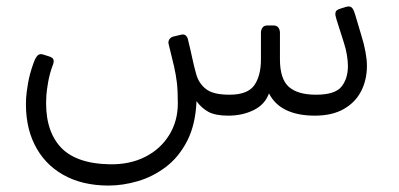

<svg xmlns="http://www.w3.org/2000/svg" viewBox="-20 -354 1239 596"><path d="M317 222Q235 222 176 188.5Q117 155 87 94Q57 33 61 -49Q62 -66 67 -95.5Q72 -125 84 -158Q90 -175 96.5 -181.5Q103 -188 113 -185L129 -180Q143 -176 145.5 -170Q148 -164 145 -155Q134 -126 129.5 -99.5Q125 -73 124 -59Q117 42 164 98Q211 154 321 156Q383 157 430.5 133Q478 109 505 65.5Q532 22 532 -33Q532 -73 529 -98Q526 -123 520 -149Q514 -175 504 -215Q501 -224 505.5 -231.5Q510 -239 520 -241L541 -246Q552 -249 557.5 -243Q563 -237 564 -229Q571 -201 576.5 -175Q582 -149 589 -124Q597 -95 619.5 -77.5Q642 -60 692 -60Q749 -60 769.5 -89.5Q790 -119 790 -170V-252Q790 -262 795 -268.5Q800 -275 810 -275H829Q839 -275 844 -268.5Q849 -262 849 -252V-170Q849 -109 876.5 -84.5Q904 -60 961 -60Q1020 -60 1040 -85Q1060 -110 1060 -149Q1060 -163 1057 -182.5Q1054 -202 1047 -223L1025 -292Q1024 -297 1022.5 -301.5Q1021 -306 1021 -310Q1021 -318 1025 -321.5Q1029 -325 1036 -327L1052 -332Q1055 -333 1057.5 -333.5Q1060 -334 1062 -334Q1070 -334 1074.5 -327.5Q1079 -321 1083 -307L1102 -243Q1110 -218 1114.5 -193Q1119 -168 1119 -150Q1119 -106 1101 -71Q1083 -36 1047 -15.5Q1011 5 957 5Q905 5 869 -12Q833 -29 815 -64Q802 -29 767 -12Q732 5 689 5Q649 5 627.5 -6.5Q606 -18 590 -40Q587 33 561 83.5Q535 134 494.5 164.5Q454 195 407.5 208.5Q361 222 317 222Z"/></svg>

Font: Rubik Light
Style: Regular
Weight: 300
Designer: Hubert and Fischer
Foundry: Hubert and Fischer
Version: Version 2.300;gftools[0.9.30]